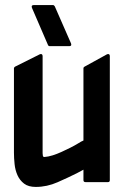

<svg xmlns="http://www.w3.org/2000/svg" viewBox="-20 -718 495 757"><path d="M413 -8Q413 0 406 0H317Q309 0 309 -8V-49L283 -35Q249 -18 207 0.5Q165 19 121 19Q92 19 75 6Q58 -7 49 -27Q40 -47 37.5 -71Q35 -95 35 -116V-449Q35 -451 36.5 -452.5Q38 -454 39 -455L137 -504Q142 -506 145 -504Q148 -502 148 -497V-114Q148 -109 149 -104Q150 -99 155 -99Q170 -100 187.5 -105.5Q205 -111 222.5 -119Q240 -127 257 -135.5Q274 -144 287 -152Q295 -157 299.5 -159.5Q304 -162 309 -164V-449Q309 -453 313 -455L402 -504Q407 -506 410 -504Q413 -502 413 -497ZM260 -547Q264 -536 253 -536H176Q171 -536 169 -541L106 -687Q102 -698 113 -698H189Q193 -698 196 -693Z"/></svg>

Font: RonaldsonGothic
Style: Regular
Weight: 400
Designer: Mr. Robertson for MacKellar, Smiths & Jordan Co. Philadelphia
Foundry: CAT-Fonts Peter Wiegel
Version: Version 1.000